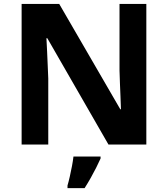

<svg xmlns="http://www.w3.org/2000/svg" viewBox="-20 -734 853 975"><path d="M723.1 0H530.8L220.2 -540H215.8Q217.8 -506.3 219.2 -472.2Q220.7 -438 222.2 -404.1Q223.6 -370.1 225.1 -335.9V0H89.8V-713.9H280.8L590.8 -179.2H594.2Q593.3 -212.4 591.8 -245.1Q590.3 -277.8 589.1 -310.5Q587.9 -343.3 586.9 -376V-713.9H723.1ZM490.7 61V70.8Q481 92.8 468.5 117.4Q456.1 142.1 441.4 168.2Q426.8 194.3 409.7 221.2H322.8V208Q328.6 188.5 334.5 162.4Q340.3 136.2 345.5 109.4Q350.6 82.5 353 61Z"/></svg>

Font: Wonky
Style: Regular
Weight: 400
Designer: Monotype Design Team
Foundry: Monotype Imaging Inc.
Version: Version 3.000